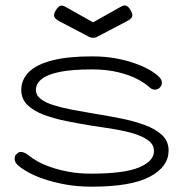

<svg xmlns="http://www.w3.org/2000/svg" viewBox="-20 -686 689 722"><path d="M325 16Q271 16 225 7.5Q179 -1 143 -13.5Q107 -26 82 -40.5Q57 -55 45 -67Q38 -74 36 -82Q34 -90 36 -97Q38 -104 44 -108Q52 -117 64.5 -114Q77 -111 91 -99Q101 -91 121 -79.5Q141 -68 171 -57.5Q201 -47 239 -40Q277 -33 322 -33Q447 -33 503 -56.5Q559 -80 559 -118Q559 -137 546.5 -150Q534 -163 511.5 -173Q489 -183 460 -190Q431 -197 397 -202.5Q363 -208 327 -213Q278 -221 230.5 -230.5Q183 -240 144.5 -254.5Q106 -269 83 -291.5Q60 -314 60 -348Q60 -386 88 -414.5Q116 -443 175 -458.5Q234 -474 325 -474Q375 -474 415.5 -466.5Q456 -459 488 -447.5Q520 -436 542.5 -423Q565 -410 577 -398Q587 -389 588.5 -378Q590 -367 583 -359Q576 -350 564.5 -349Q553 -348 543 -357Q526 -373 496.5 -388.5Q467 -404 424 -414.5Q381 -425 325 -425Q250 -425 204 -415.5Q158 -406 136.5 -388.5Q115 -371 115 -348Q115 -328 133 -314Q151 -300 181.5 -290.5Q212 -281 251 -273.5Q290 -266 332 -259Q383 -251 433 -241Q483 -231 524 -216Q565 -201 589.5 -178Q614 -155 614 -120Q614 -59 543.5 -21.5Q473 16 325 16ZM330 -602 435 -661Q442 -665 448 -665.5Q454 -666 460 -661.5Q466 -657 472 -646Q481 -630 476 -621.5Q471 -613 453 -604L344 -547Q340 -545 337 -544.5Q334 -544 330 -544Q326 -544 323 -544.5Q320 -545 316 -547L207 -604Q191 -612 185.5 -620.5Q180 -629 188 -644Q194 -655 200 -660Q206 -665 212.5 -665Q219 -665 225 -661Z"/></svg>

Font: Fredoka Expanded Light
Style: Regular
Weight: 300
Width: 7
Designer: Ben Nathan
Foundry: Milena B. Brandão, Ben Nathan
Version: Version 2.001